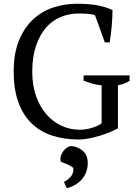

<svg xmlns="http://www.w3.org/2000/svg" viewBox="-20 -732 728 1024"><path d="M53 0ZM609 -48Q590 -37 564.5 -26.5Q539 -16 510.5 -7.5Q482 1 453.5 6.5Q425 12 400 12Q320 12 256 -9.5Q192 -31 147 -75.5Q102 -120 77.5 -188Q53 -256 53 -350Q53 -448 81.5 -517Q110 -586 157.5 -629.5Q205 -673 265.5 -692.5Q326 -712 389 -712Q455 -712 500.5 -703.5Q546 -695 580 -678Q580 -663 579 -641Q578 -619 576 -595Q574 -571 571 -547.5Q568 -524 565 -506H539L487 -650Q476 -656 450 -658Q424 -660 399 -660Q349 -660 304 -641.5Q259 -623 225.5 -584.5Q192 -546 172 -487.5Q152 -429 152 -350Q152 -279 171.5 -222Q191 -165 225.5 -124.5Q260 -84 306.5 -62Q353 -40 407 -40Q427 -40 446 -44Q465 -48 481 -53.5Q497 -59 507.5 -65Q518 -71 522 -75V-277Q496 -279 472.5 -286Q449 -293 426 -301V-330H671V-301Q661 -294 647 -288Q633 -282 609 -277ZM321 238Q339 230 356.5 211Q374 192 371 163Q360 154 340 145Q320 136 305 131Q300 115 304.5 100Q309 85 318 73.5Q327 62 338.5 54.5Q350 47 361 47Q395 50 421.5 72.5Q448 95 448 138Q448 186 418.5 222Q389 258 336 272Z"/></svg>

Font: PT Serif
Style: Regular
Weight: 400
Designer: A.Korolkova, O.Umpeleva, V.Yefimov
Foundry: ParaType Ltd
Version: Version 1.000W OFL; ttfautohint (v1.6)